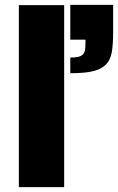

<svg xmlns="http://www.w3.org/2000/svg" viewBox="-20 -764 482 784"><path d="M57 -743H242V0H57ZM267 -529Q288 -529 300 -532Q312 -535 319 -542Q325 -549 327 -559Q329 -569 329 -589V-602H267V-744H442V-637Q442 -582 436.5 -551Q431 -520 414 -502Q395 -482 361 -473.5Q327 -465 267 -465Z"/></svg>

Font: Saira Stencil
Style: Regular
Weight: 400
Designer: Hector Gatti with collaboration of the Omnibus-Type team
Foundry: Omnibus-Type
Version: Version 1.003